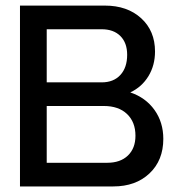

<svg xmlns="http://www.w3.org/2000/svg" viewBox="-20 -670 649 690"><path d="M356.9 -649.9Q437.5 -649.9 487.3 -604.5Q537.1 -559.1 537.1 -484.9Q537.1 -435.1 513.4 -396.2Q489.7 -357.4 448.2 -337.9Q503.4 -319.3 535.2 -274.9Q566.9 -230.5 566.9 -170.9Q566.9 -93.8 517.3 -46.9Q467.8 0 387.2 0H51.8V-649.9ZM345.2 -564.9H147.9V-374H345.2Q388.2 -374 412.6 -400.6Q437 -427.2 437 -473.1Q437 -516.1 412.6 -540.5Q388.2 -564.9 345.2 -564.9ZM353 -289.1H147.9V-85H365.2Q412.6 -85 439.7 -111.1Q466.8 -137.2 466.8 -182.1Q466.8 -231.4 436.5 -260.3Q406.2 -289.1 353 -289.1Z"/></svg>

Font: Overused Grotesk Medium
Style: Regular
Weight: 500
Version: Version 0.002